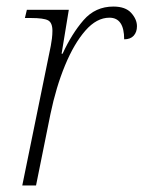

<svg xmlns="http://www.w3.org/2000/svg" viewBox="-20 -566 438 586"><path d="M135 -426Q137 -436 138.5 -448.5Q140 -461 140 -472Q140 -497 126.5 -504Q113 -511 75 -511H56L62 -536H190L168 -402H171Q199 -463 235 -504.5Q271 -546 326 -546Q363 -546 380.5 -526.5Q398 -507 398 -486Q398 -468 388 -457Q378 -446 359 -446Q359 -512 314 -512Q275 -512 240.5 -472.5Q206 -433 178.5 -366.5Q151 -300 134 -218L90 0H48Z"/></svg>

Font: Noto Serif ExtraLight
Style: Italic
Weight: 200
Italic angle: -12°
Designer: Monotype Design Team
Foundry: Monotype Imaging Inc.
Version: Version 2.014; ttfautohint (v1.8.4.7-5d5b)